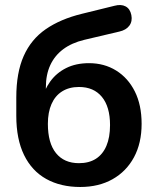

<svg xmlns="http://www.w3.org/2000/svg" viewBox="-20 -736 630 766"><path d="M300 10Q222 10 164.5 -22Q107 -54 76 -117.5Q45 -181 45 -274V-347Q45 -446 74.5 -512.5Q104 -579 162.5 -619.5Q221 -660 307 -681L437 -713Q463 -720 481 -710.5Q499 -701 504 -676Q509 -651 496 -633.5Q483 -616 456 -610L316 -577Q266 -565 232 -539.5Q198 -514 180.5 -476Q163 -438 163 -388V-334H146Q156 -377 180.5 -411Q205 -445 244 -464.5Q283 -484 335 -484Q396 -484 443.5 -454.5Q491 -425 518 -371Q545 -317 545 -242Q545 -165 514.5 -108.5Q484 -52 429 -21Q374 10 300 10ZM295 -85Q335 -85 362.5 -102.5Q390 -120 404.5 -154Q419 -188 419 -237Q419 -310 386.5 -349.5Q354 -389 295 -389Q256 -389 228 -371.5Q200 -354 185.5 -321Q171 -288 171 -242Q171 -165 203.5 -125Q236 -85 295 -85Z"/></svg>

Font: Nunito ExtraLight
Style: Regular
Weight: 200
Designer: Vernon Adams
Foundry: Vernon Adams
Version: Version 3.602